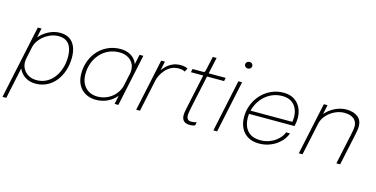

<svg xmlns="http://www.w3.org/2000/svg" viewBox="-98 -1209 3709 1892"><g transform="rotate(15 1756.5 -263.0)"><path d="M-9 218.5 150.5 -531H188.5L29.5 218.5ZM269.5 9Q216.5 9 175 -13.5Q133.5 -36 109.8 -74.8Q86 -113.5 86 -162Q86 -177 88.2 -190.2Q90.5 -203.5 91.5 -206.5L119.5 -207Q119 -203 117.5 -191.8Q116 -180.5 116 -171Q116 -131 135.8 -98.2Q155.5 -65.5 190.2 -46.2Q225 -27 269.5 -27Q327.5 -27 372.5 -51.5Q417.5 -76 448.8 -118Q480 -160 496.5 -214.5Q513 -269 513 -329Q513 -412 477.8 -457.2Q442.5 -502.5 370.5 -502.5Q320.5 -502.5 272.5 -478.2Q224.5 -454 189.8 -414.2Q155 -374.5 145 -327L114 -327.5Q126.5 -386 166.2 -433.5Q206 -481 262 -509.5Q318 -538 378.5 -538Q463.5 -538 507.8 -483.2Q552 -428.5 552 -331Q552 -262 532.2 -200.5Q512.5 -139 475.8 -92Q439 -45 386.8 -18Q334.5 9 269.5 9Z M885 9Q828 9 781.8 -15.5Q735.5 -40 708.5 -87.8Q681.5 -135.5 681.5 -205.5Q681.5 -275.5 704.8 -336Q728 -396.5 770 -441.8Q812 -487 869 -512.5Q926 -538 994 -538Q1048.5 -538 1089.5 -517.2Q1130.5 -496.5 1153.5 -459Q1176.5 -421.5 1176.5 -371.5Q1176.5 -356 1174.8 -342.8Q1173 -329.5 1169.5 -316H1143Q1146 -327.5 1147.5 -338.2Q1149 -349 1149 -362.5Q1149 -403.5 1129.8 -435Q1110.5 -466.5 1075.5 -484.8Q1040.5 -503 993 -503Q933 -503 883.2 -480.2Q833.5 -457.5 797.5 -417.2Q761.5 -377 741.8 -324Q722 -271 722 -210.5Q722 -151 744.2 -110Q766.5 -69 804.8 -47.5Q843 -26 892 -26Q949.5 -26 997 -49.8Q1044.5 -73.5 1076.8 -114.5Q1109 -155.5 1120 -205.5L1148.5 -204.5Q1135.5 -141 1098 -92.8Q1060.5 -44.5 1005.8 -17.8Q951 9 885 9ZM1114.5 0H1076L1188.5 -531H1227Z M1296.5 0 1409.5 -531H1447.5L1416 -381.5L1400 -384.5Q1407.5 -405 1423.8 -431.2Q1440 -457.5 1465.8 -481.8Q1491.5 -506 1526.5 -522Q1561.5 -538 1606 -538Q1638 -538 1656.8 -532.2Q1675.5 -526.5 1680.5 -523L1660.5 -486.5Q1656 -490 1641.8 -495.5Q1627.5 -501 1597 -501Q1554.5 -501 1521.2 -483.8Q1488 -466.5 1464 -439.2Q1440 -412 1425 -382.2Q1410 -352.5 1404.5 -327L1335 0Z M1843 8.5Q1826 8.5 1811.2 4.5Q1796.5 0.5 1785.5 -8.5Q1774.5 -17.5 1768 -32.5Q1761.5 -47.5 1761.5 -70Q1761.5 -87.5 1765.5 -108.5Q1769.5 -129.5 1775.5 -160L1847.5 -496.5H1721.5L1729 -531H1830.5Q1839.5 -531 1844.8 -531.8Q1850 -532.5 1852.5 -535.5Q1855 -538.5 1857 -544.5Q1859 -550.5 1861 -561L1891 -697.5H1930L1893.5 -531H2067.5L2060 -496.5H1886L1817 -173.5Q1810.5 -141 1806.2 -118.2Q1802 -95.5 1802 -80Q1802 -55.5 1813 -41Q1824 -26.5 1849.5 -26.5Q1865.5 -26.5 1881 -29Q1896.5 -31.5 1904.5 -35L1897 -0.5Q1889.5 3 1875.2 5.8Q1861 8.5 1843 8.5Z M2084 0 2196.5 -531H2234.5L2122 0ZM2253 -676.5Q2238 -676.5 2227.8 -685.8Q2217.5 -695 2217.5 -709.5Q2217.5 -719.5 2222.8 -727.2Q2228 -735 2236.8 -739.5Q2245.5 -744 2255.5 -744Q2269.5 -744 2280 -734.8Q2290.5 -725.5 2290.5 -711.5Q2290.5 -701.5 2285.2 -693.5Q2280 -685.5 2271.5 -681Q2263 -676.5 2253 -676.5Z M2364.5 -248 2372 -282.5H2821.5L2811.5 -272Q2814.5 -282.5 2816.2 -300.2Q2818 -318 2818 -332Q2818 -378.5 2800.2 -417.5Q2782.5 -456.5 2746.2 -479.8Q2710 -503 2654.5 -503Q2595.5 -503 2545.5 -480Q2495.5 -457 2458 -416Q2420.5 -375 2399.8 -322Q2379 -269 2379 -209.5Q2379 -156.5 2397.8 -115Q2416.5 -73.5 2455.2 -49.8Q2494 -26 2553 -26Q2603 -26 2642.2 -40.2Q2681.5 -54.5 2710.2 -76.5Q2739 -98.5 2757 -122.5Q2775 -146.5 2781 -166.5H2820Q2813 -139.5 2791.2 -109Q2769.5 -78.5 2734.5 -51.8Q2699.5 -25 2652.8 -8Q2606 9 2548.5 9Q2482 9 2435.8 -18.8Q2389.5 -46.5 2365.5 -95.2Q2341.5 -144 2341.5 -207Q2341.5 -275 2366 -335.2Q2390.5 -395.5 2433.8 -441Q2477 -486.5 2534.5 -512.2Q2592 -538 2658 -538Q2722.5 -538 2766.5 -510.2Q2810.5 -482.5 2833.2 -435.5Q2856 -388.5 2856 -330Q2856 -310.5 2853 -288.5Q2850 -266.5 2845 -248Z M3338.5 0 3405.5 -313Q3412.5 -345.5 3415.2 -363.8Q3418 -382 3418 -398.5Q3418 -446.5 3383.8 -474Q3349.5 -501.5 3286 -501.5Q3239 -501.5 3191.5 -479Q3144 -456.5 3109 -417.5Q3074 -378.5 3063 -328.5L3038 -338.5Q3048 -383.5 3074.5 -420Q3101 -456.5 3137.8 -483Q3174.5 -509.5 3216.2 -523.8Q3258 -538 3298.5 -538Q3371 -538 3414.5 -504.8Q3458 -471.5 3458 -409Q3458 -387.5 3453.5 -362Q3449 -336.5 3443.5 -310L3377 0ZM2955.5 0 3068.5 -531H3106.5L2993.5 0Z"/></g></svg>

Font: Epilogue ExtraLight
Style: Italic
Weight: 250
Italic angle: -12°
Designer: Tyler Finck
Foundry: Etcetera Type Co
Version: Version 2.112